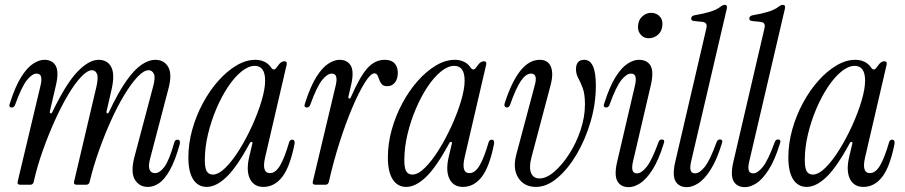

<svg xmlns="http://www.w3.org/2000/svg" viewBox="-20 -763 3737 793"><path d="M591 9Q555 9 537 -21Q519 -51 535 -114L612 -404Q623 -443 615.5 -458Q608 -473 594 -473Q574 -473 548 -445.5Q522 -418 493.5 -371Q465 -324 438 -264Q411 -204 388 -139Q365 -74 350 -11Q347 0 336 0H297Q283 0 286 -13L378 -404Q387 -443 380.5 -458Q374 -473 360 -473Q341 -473 315 -445.5Q289 -418 261 -371Q233 -324 206 -264Q179 -204 156 -139Q133 -74 119 -11Q116 0 105 0H64Q50 0 53 -13L148 -412Q153 -434 149.5 -446.5Q146 -459 131 -459Q113 -459 91.5 -432.5Q70 -406 43 -332Q39 -319 29 -319Q14 -319 21 -337Q43 -406 67.5 -445Q92 -484 117 -500Q142 -516 163 -516Q196 -516 210 -491.5Q224 -467 211 -411L186 -303Q185 -296 189 -295Q193 -294 196 -300Q254 -420 301 -468Q348 -516 387 -516Q424 -516 439.5 -486Q455 -456 441 -394L420 -303Q419 -296 423 -295Q427 -294 430 -300Q468 -381 501.5 -428.5Q535 -476 565 -496Q595 -516 621 -516Q658 -516 675 -486Q692 -456 675 -394L599 -104Q592 -76 598 -62Q604 -48 620 -48Q640 -48 659.5 -74.5Q679 -101 700 -175Q703 -186 713 -186Q721 -186 722.5 -180Q724 -174 722 -166Q703 -98 681 -59.5Q659 -21 636.5 -6Q614 9 591 9Z M834 9Q798 9 778 -22Q758 -53 758 -113Q758 -170 774 -227.5Q790 -285 818 -337Q846 -389 881.5 -429Q917 -469 956.5 -492.5Q996 -516 1035 -516Q1054 -516 1071 -508.5Q1088 -501 1099 -485Q1105 -476 1111 -476Q1117 -476 1123 -485Q1134 -501 1141 -505.5Q1148 -510 1154 -510Q1167 -510 1164 -496L1075 -113Q1060 -48 1095 -48Q1118 -48 1136.5 -79Q1155 -110 1174 -175Q1177 -186 1187 -186Q1194 -186 1196 -180Q1198 -174 1196 -166Q1177 -72 1145 -31.5Q1113 9 1068 9Q1029 9 1012.5 -24Q996 -57 1009 -114L1022 -169Q1024 -176 1019.5 -177Q1015 -178 1012 -172Q957 -71 914.5 -31Q872 9 834 9ZM859 -42Q883 -42 912 -71Q941 -100 969.5 -146Q998 -192 1022 -245Q1046 -298 1060.5 -347Q1075 -396 1075 -430Q1075 -491 1032 -491Q1006 -491 977 -467.5Q948 -444 921.5 -404Q895 -364 873.5 -313.5Q852 -263 839 -208.5Q826 -154 826 -102Q826 -67 834.5 -54.5Q843 -42 859 -42Z M1283 0Q1269 0 1272 -13L1367 -412Q1372 -434 1368.5 -446.5Q1365 -459 1350 -459Q1332 -459 1310.5 -432.5Q1289 -406 1262 -332Q1258 -319 1248 -319Q1233 -319 1240 -337Q1262 -406 1286.5 -445Q1311 -484 1336 -500Q1361 -516 1382 -516Q1415 -516 1429 -491.5Q1443 -467 1430 -411L1419 -364Q1418 -357 1422 -356Q1426 -355 1429 -361Q1467 -448 1498 -482Q1529 -516 1569 -516Q1596 -516 1609.5 -501.5Q1623 -487 1623 -462Q1623 -437 1611 -422Q1599 -407 1580 -407Q1564 -407 1557 -415Q1550 -423 1546.5 -433.5Q1543 -444 1539 -452Q1535 -460 1526 -460Q1511 -460 1487 -422Q1463 -384 1435.5 -319.5Q1408 -255 1382.5 -175Q1357 -95 1338 -11Q1335 0 1324 0Z M1658 9Q1622 9 1602 -22Q1582 -53 1582 -113Q1582 -170 1598 -227.5Q1614 -285 1642 -337Q1670 -389 1705.5 -429Q1741 -469 1780.5 -492.5Q1820 -516 1859 -516Q1878 -516 1895 -508.5Q1912 -501 1923 -485Q1929 -476 1935 -476Q1941 -476 1947 -485Q1958 -501 1965 -505.5Q1972 -510 1978 -510Q1991 -510 1988 -496L1899 -113Q1884 -48 1919 -48Q1942 -48 1960.5 -79Q1979 -110 1998 -175Q2001 -186 2011 -186Q2018 -186 2020 -180Q2022 -174 2020 -166Q2001 -72 1969 -31.5Q1937 9 1892 9Q1853 9 1836.5 -24Q1820 -57 1833 -114L1846 -169Q1848 -176 1843.5 -177Q1839 -178 1836 -172Q1781 -71 1738.5 -31Q1696 9 1658 9ZM1683 -42Q1707 -42 1736 -71Q1765 -100 1793.5 -146Q1822 -192 1846 -245Q1870 -298 1884.5 -347Q1899 -396 1899 -430Q1899 -491 1856 -491Q1830 -491 1801 -467.5Q1772 -444 1745.5 -404Q1719 -364 1697.5 -313.5Q1676 -263 1663 -208.5Q1650 -154 1650 -102Q1650 -67 1658.5 -54.5Q1667 -42 1683 -42Z M2194 9Q2145 9 2121 -28Q2097 -65 2112 -123L2189 -412Q2202 -459 2173 -459Q2152 -459 2131.5 -429Q2111 -399 2087 -331Q2083 -319 2073 -319Q2068 -319 2065 -323.5Q2062 -328 2064 -335Q2122 -516 2209 -516Q2243 -516 2255 -488Q2267 -460 2254 -411L2175 -113Q2164 -71 2173.5 -48.5Q2183 -26 2208 -26Q2237 -26 2269.5 -54Q2302 -82 2331 -127Q2360 -172 2378 -226Q2396 -280 2396 -332Q2396 -374 2387 -398.5Q2378 -423 2368.5 -440Q2359 -457 2359 -477Q2359 -516 2393 -516Q2441 -516 2441 -410Q2441 -334 2419 -259.5Q2397 -185 2361 -124.5Q2325 -64 2281.5 -27.5Q2238 9 2194 9Z M2659 -605Q2640 -605 2627.5 -618.5Q2615 -632 2615 -651Q2615 -678 2631.5 -694Q2648 -710 2669 -710Q2689 -710 2702.5 -697.5Q2716 -685 2716 -665Q2716 -637 2699 -621Q2682 -605 2659 -605ZM2577 10Q2544 10 2530 -14.5Q2516 -39 2529 -95L2603 -412Q2608 -434 2604.5 -446.5Q2601 -459 2586 -459Q2568 -459 2546.5 -432.5Q2525 -406 2498 -332Q2494 -319 2484 -319Q2469 -319 2476 -337Q2498 -406 2522.5 -445Q2547 -484 2572 -500Q2597 -516 2618 -516Q2653 -516 2667 -491.5Q2681 -467 2668 -411L2594 -94Q2589 -72 2592.5 -59.5Q2596 -47 2611 -47Q2629 -47 2650.5 -73.5Q2672 -100 2699 -174Q2703 -187 2713 -187Q2728 -187 2721 -169Q2700 -101 2674.5 -61.5Q2649 -22 2624 -6Q2599 10 2577 10Z M2817 10Q2784 10 2770 -14.5Q2756 -39 2769 -95L2896 -640Q2901 -658 2896.5 -665Q2892 -672 2878 -673L2848 -676Q2833 -677 2835 -689Q2837 -698 2849 -700Q2885 -706 2913 -714.5Q2941 -723 2958 -737Q2966 -743 2973 -743Q2985 -743 2982 -728L2834 -94Q2829 -72 2832.5 -59.5Q2836 -47 2851 -47Q2869 -47 2890.5 -73.5Q2912 -100 2939 -174Q2943 -187 2953 -187Q2968 -187 2961 -169Q2940 -101 2914.5 -61.5Q2889 -22 2864 -6Q2839 10 2817 10Z M3057 10Q3024 10 3010 -14.5Q2996 -39 3009 -95L3136 -640Q3141 -658 3136.5 -665Q3132 -672 3118 -673L3088 -676Q3073 -677 3075 -689Q3077 -698 3089 -700Q3125 -706 3153 -714.5Q3181 -723 3198 -737Q3206 -743 3213 -743Q3225 -743 3222 -728L3074 -94Q3069 -72 3072.5 -59.5Q3076 -47 3091 -47Q3109 -47 3130.5 -73.5Q3152 -100 3179 -174Q3183 -187 3193 -187Q3208 -187 3201 -169Q3180 -101 3154.5 -61.5Q3129 -22 3104 -6Q3079 10 3057 10Z M3312 9Q3276 9 3256 -22Q3236 -53 3236 -113Q3236 -170 3252 -227.5Q3268 -285 3296 -337Q3324 -389 3359.5 -429Q3395 -469 3434.5 -492.5Q3474 -516 3513 -516Q3532 -516 3549 -508.5Q3566 -501 3577 -485Q3583 -476 3589 -476Q3595 -476 3601 -485Q3612 -501 3619 -505.5Q3626 -510 3632 -510Q3645 -510 3642 -496L3553 -113Q3538 -48 3573 -48Q3596 -48 3614.5 -79Q3633 -110 3652 -175Q3655 -186 3665 -186Q3672 -186 3674 -180Q3676 -174 3674 -166Q3655 -72 3623 -31.5Q3591 9 3546 9Q3507 9 3490.5 -24Q3474 -57 3487 -114L3500 -169Q3502 -176 3497.5 -177Q3493 -178 3490 -172Q3435 -71 3392.5 -31Q3350 9 3312 9ZM3337 -42Q3361 -42 3390 -71Q3419 -100 3447.5 -146Q3476 -192 3500 -245Q3524 -298 3538.5 -347Q3553 -396 3553 -430Q3553 -491 3510 -491Q3484 -491 3455 -467.5Q3426 -444 3399.5 -404Q3373 -364 3351.5 -313.5Q3330 -263 3317 -208.5Q3304 -154 3304 -102Q3304 -67 3312.5 -54.5Q3321 -42 3337 -42Z"/></svg>

Font: Instrument Serif
Style: Italic
Weight: 400
Italic angle: -13°
Designer: Rodrigo Fuenzalida
Foundry: fragTYPE
Version: Version 1.000; ttfautohint (v1.8.4.7-5d5b);gftools[0.9.27]